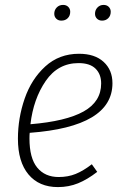

<svg xmlns="http://www.w3.org/2000/svg" viewBox="-20 -751 505 782"><path d="M101 -210Q100 -202 100 -187Q100 -107 131.5 -68.5Q163 -30 219 -30Q257 -30 288 -42.5Q319 -55 354 -82L376 -51Q336 -20 298 -4.5Q260 11 216 11Q139 11 96 -40.5Q53 -92 53 -186Q53 -270 80.5 -349.5Q108 -429 164.5 -480.5Q221 -532 302 -532Q366 -532 402 -499Q438 -466 438 -412Q438 -235 101 -210ZM104 -245Q249 -257 320.5 -297Q392 -337 392 -411Q392 -449 369 -471.5Q346 -494 300 -494Q216 -494 166 -421Q116 -348 104 -245ZM201 -695Q201 -710 211 -720.5Q221 -731 237 -731Q250 -731 258 -723Q266 -715 266 -703Q266 -687 256 -677Q246 -667 230 -667Q217 -667 209 -675Q201 -683 201 -695ZM367 -695Q367 -710 377 -720.5Q387 -731 402 -731Q415 -731 423 -723Q431 -715 431 -703Q431 -687 421 -677Q411 -667 396 -667Q383 -667 375 -675Q367 -683 367 -695Z"/></svg>

Font: Fira Sans Condensed ExtraLight
Style: Italic
Weight: 275
Width: 3
Italic angle: -8°
Designer: Carrois Corporate & Edenspiekermann AG
Foundry: Carrois Corporate GbR & Edenspiekermann AG
Version: Version 4.203